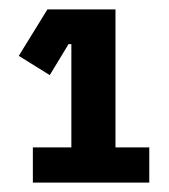

<svg xmlns="http://www.w3.org/2000/svg" viewBox="-20 -718 360 409"><path d="M298 -329H50V-404H132V-624H126L86 -558L20 -599L81 -698H226V-404H298Z"/></svg>

Font: IBM Plex Sans Condensed
Style: Bold
Weight: 700
Width: 3
Designer: Mike Abbink, Paul van der Laan, Pieter van Rosmalen
Foundry: Bold Monday
Version: Version 3.201